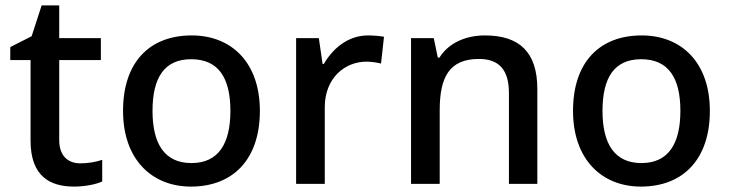

<svg xmlns="http://www.w3.org/2000/svg" viewBox="-20 -746 2696 710"><path d="M277 -142C231 -142 199 -170 199 -228V-524H353V-605H199V-726H134L97 -612L18 -572V-524H93V-226C93 -93 166 -56 254 -56C293 -56 335 -64 358 -75V-155C336 -147 305 -142 277 -142Z M941 -336C941 -515 836 -615 689 -615C532 -615 435 -515 435 -336C435 -157 541 -56 686 -56C842 -56 941 -157 941 -336ZM544 -336C544 -458 587 -527 687 -527C788 -527 832 -458 832 -336C832 -215 788 -143 688 -143C588 -143 544 -215 544 -336Z M1341 -615C1267 -615 1211 -567 1177 -509H1173L1159 -605H1075V-66H1181V-350C1181 -456 1254 -518 1335 -518C1352 -518 1374 -515 1389 -511L1400 -610C1384 -613 1360 -615 1341 -615Z M1773 -615C1705 -615 1640 -589 1605 -533H1599L1584 -605H1500V-66H1606V-338C1606 -460 1641 -528 1751 -528C1827 -528 1862 -486 1862 -402V-66H1967V-417C1967 -556 1898 -615 1773 -615Z M2605 -336C2605 -515 2500 -615 2353 -615C2196 -615 2099 -515 2099 -336C2099 -157 2205 -56 2350 -56C2506 -56 2605 -157 2605 -336ZM2208 -336C2208 -458 2251 -527 2351 -527C2452 -527 2496 -458 2496 -336C2496 -215 2452 -143 2352 -143C2252 -143 2208 -215 2208 -336Z"/></svg>

Font: Noto Sans Malayalam UI Medium
Style: Regular
Weight: 500
Designer: Jelle Bosma - Monotype Design Team
Foundry: Monotype Imaging Inc.
Version: Version 2.104